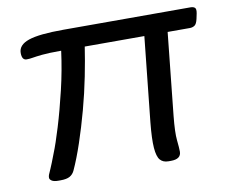

<svg xmlns="http://www.w3.org/2000/svg" viewBox="-64 -601 809 682"><g transform="rotate(-10 341.0 -260.5)"><path d="M94 2Q78 2 70.5 -3Q63 -8 63 -14Q63 -20 65 -25Q67 -30 73.5 -44.5Q80 -59 94 -96Q107 -128 124.5 -185.5Q142 -243 158.5 -312.5Q175 -382 184 -451Q138 -451 114.5 -448.5Q91 -446 80 -444Q69 -442 58 -442Q41 -442 41 -468Q41 -497 79 -510Q117 -523 204 -523H663Q673 -523 678.5 -518.5Q684 -514 681 -498L677 -479Q673 -461 665.5 -456Q658 -451 648 -451H568L537 -154Q531 -95 534 -66.5Q537 -38 537 -25Q537 2 500 2H491Q472 2 461.5 -10Q451 -22 448.5 -54Q446 -86 452 -146L484 -451H269Q262 -404 250.5 -346Q239 -288 223 -229Q207 -170 189 -116.5Q171 -63 153 -24Q147 -11 135.5 -4.5Q124 2 102 2Z"/></g></svg>

Font: Asap Semi Expanded Semi Expanded Regular
Style: Italic
Weight: 400
Width: 6
Italic angle: -6°
Designer: Pablo Cosgaya
Foundry: Omnibus-Type
Version: Version 3.001; ttfautohint (v1.8.4.7-5d5b)